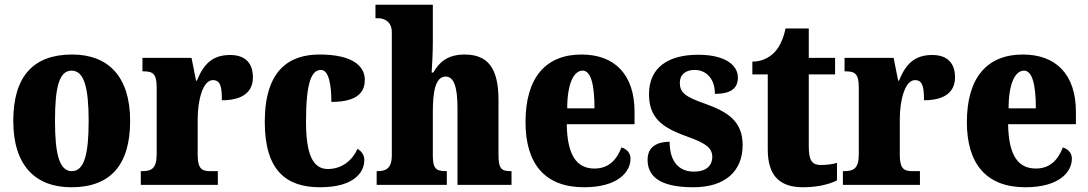

<svg xmlns="http://www.w3.org/2000/svg" viewBox="-20 -780 4592 810"><path d="M281 10C444 10 529 -82 529 -270C529 -458 436 -550 284 -550C121 -550 36 -458 36 -270C36 -82 129 10 281 10ZM283 -58C230 -58 212 -131 212 -270C212 -410 229 -482 282 -482C335 -482 354 -410 354 -270C354 -131 336 -58 283 -58Z M574 0H899V-58H867C834 -58 814 -66 814 -125V-277C814 -358 836 -442 878 -442C911 -442 916 -412 916 -357C994 -357 1047 -385 1047 -454C1047 -508 1020 -548 951 -548C882 -548 841 -516 811 -440H807L788 -536H581V-479H585C624 -479 641 -470 641 -411V-130C641 -67 618 -58 578 -58H574Z M1330 10C1475 10 1517 -54 1517 -105C1517 -125 1506 -142 1488 -152C1467 -104 1423 -67 1363 -67C1297 -67 1271 -135 1271 -267C1271 -435 1295 -485 1334 -485C1367 -485 1378 -422 1378 -350C1501 -350 1519 -402 1519 -444C1519 -498 1472 -550 1328 -550C1199 -550 1097 -483 1097 -266C1097 -58 1190 10 1330 10Z M1569 0H1865V-58H1861C1822 -58 1806 -67 1806 -122V-305C1806 -380 1813 -457 1860 -457C1897 -457 1910 -408 1910 -323V0H2138V-58H2135C2096 -58 2083 -67 2083 -128V-358C2083 -493 2038 -550 1940 -550C1863 -550 1830 -512 1808 -474H1801C1803 -504 1806 -555 1806 -606V-760H1564V-703H1578C1591 -703 1633 -696 1633 -644V-125C1633 -67 1606 -58 1572 -58H1569Z M2444 10C2586 10 2640 -54 2640 -111C2640 -135 2623 -152 2602 -158C2582 -107 2549 -69 2488 -69C2412 -69 2373 -126 2371 -256H2657V-308C2657 -467 2572 -550 2433 -550C2283 -550 2197 -453 2197 -265C2197 -91 2277 10 2444 10ZM2488 -323H2373C2373 -426 2400 -482 2438 -482C2473 -482 2488 -423 2488 -323Z M2905 10C3043 10 3113 -61 3113 -168C3113 -270 3048 -309 2953 -343C2870 -372 2848 -390 2848 -431C2848 -466 2874 -485 2910 -485C2958 -485 2996 -450 2996 -384C3063 -384 3093 -407 3093 -453C3093 -501 3046 -549 2925 -549C2800 -549 2718 -496 2718 -383C2718 -284 2771 -242 2879 -204C2951 -178 2985 -159 2985 -118C2985 -85 2964 -56 2907 -56C2848 -56 2805 -94 2805 -182C2754 -182 2712 -162 2712 -106C2712 -41 2756 10 2905 10Z M3368 10C3441 10 3490 -8 3511 -19V-93C3492 -87 3468 -84 3443 -84C3402 -84 3392 -108 3392 -165V-466H3503V-536H3392V-660H3294C3285 -617 3270 -586 3254 -567C3237 -546 3204 -520 3154 -520V-466H3219V-149C3219 -31 3277 10 3368 10Z M3536 0H3861V-58H3829C3796 -58 3776 -66 3776 -125V-277C3776 -358 3798 -442 3840 -442C3873 -442 3878 -412 3878 -357C3956 -357 4009 -385 4009 -454C4009 -508 3982 -548 3913 -548C3844 -548 3803 -516 3773 -440H3769L3750 -536H3543V-479H3547C3586 -479 3603 -470 3603 -411V-130C3603 -67 3580 -58 3540 -58H3536Z M4306 10C4448 10 4502 -54 4502 -111C4502 -135 4485 -152 4464 -158C4444 -107 4411 -69 4350 -69C4274 -69 4235 -126 4233 -256H4519V-308C4519 -467 4434 -550 4295 -550C4145 -550 4059 -453 4059 -265C4059 -91 4139 10 4306 10ZM4350 -323H4235C4235 -426 4262 -482 4300 -482C4335 -482 4350 -423 4350 -323Z"/></svg>

Font: Noto Serif Sinhala Condensed Black
Style: Regular
Weight: 900
Width: 3
Designer: Jelle Bosma - Monotype Design Team
Foundry: Monotype Imaging Inc.
Version: Version 2.007